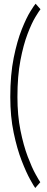

<svg xmlns="http://www.w3.org/2000/svg" viewBox="-20 -772 246 1008"><path d="M165 215Q159 207.5 138.5 170.8Q118 134 93.8 71.8Q69.5 9.5 51.8 -75.2Q34 -160 34 -263Q34 -380 52 -468.8Q70 -557.5 94.5 -618.5Q119 -679.5 140 -713Q161 -746.5 167 -752.5L192.5 -723.5Q185.5 -715 166 -683Q146.5 -651 124.8 -594.2Q103 -537.5 87.2 -455Q71.5 -372.5 71.5 -263Q71.5 -166 87.5 -87Q103.5 -8 125.5 50Q147.5 108 166.5 142.2Q185.5 176.5 191.5 184.5Z"/></svg>

Font: Imbue 10pt Light
Style: Regular
Weight: 300
Designer: Tyler Finck
Foundry: Etcetera Type Company
Version: Version 1.102; ttfautohint (v1.8.3)